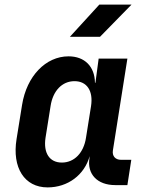

<svg xmlns="http://www.w3.org/2000/svg" viewBox="-20 -805 640 835"><path d="M284 -645H415L552 -785H412ZM187 10C275 10 347 -44 370 -126L369 -117C358 -48 403 0 481 0H534L551 -110H506C482 -110 467 -126 471 -151L534 -550H409L395 -445H393C392 -516 348 -560 278 -560C179 -560 96 -474 76 -349L52 -200C32 -76 86 10 187 10ZM249 -98C195 -98 168 -140 178 -206L200 -344C210 -410 250 -452 304 -452C358 -452 386 -410 376 -344L354 -206C344 -140 303 -98 249 -98Z"/></svg>

Font: JetBrains Mono
Style: Bold Italic
Weight: 558
Italic angle: -9°
Monospace: yes
Designer: Philipp Nurullin, Konstantin Bulenkov
Foundry: JetBrains
Version: Version 2.305